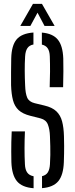

<svg xmlns="http://www.w3.org/2000/svg" viewBox="-20 -976 391 1002"><path d="M155.3 6.3Q94.9 1.7 68.4 -30.4Q41.8 -62.5 39.4 -129.8Q38.9 -159.7 38.7 -184.7Q38.5 -209.7 39.1 -234.9Q39.7 -260.2 41.1 -290.1H110.1Q108.1 -246.4 108 -203Q107.9 -159.5 110.1 -118.5Q111.3 -90.8 122 -75.6Q132.6 -60.4 155.3 -56.2ZM199.3 5.9V-56.6Q220.1 -61.3 229.6 -76.5Q239.1 -91.6 240.7 -118.5Q242.3 -145.8 242.6 -167.5Q243 -189.3 242.4 -212.2Q241.9 -235.1 240.7 -265.2Q239.5 -301.3 230 -325.8Q220.6 -350.4 192.3 -358L137.7 -371.8Q98.4 -381.8 77.2 -401.4Q56.1 -421.1 47.7 -453.1Q39.3 -485 37.8 -531.4Q37.3 -563 37.7 -599.9Q38.1 -636.8 38.6 -671.6Q40.2 -738.5 66.5 -770.1Q92.8 -801.7 154.5 -806.3V-743.8Q132.7 -739.6 122.8 -724.5Q112.8 -709.4 111.1 -682.1Q108.9 -644.7 109.1 -607Q109.3 -569.2 111.1 -531.4Q112.4 -488.8 121.9 -466.7Q131.4 -444.6 161.3 -437.4L212 -425.2Q252.5 -415.7 274.1 -395.2Q295.6 -374.7 304.1 -342.5Q312.6 -310.3 313.8 -265.2Q314.7 -235.8 314.7 -215.2Q314.7 -194.5 314.4 -175.1Q314.1 -155.6 313.2 -129.8Q310.8 -62.9 284.5 -30.8Q258.2 1.3 199.3 5.9ZM239.3 -521.1Q240.8 -561.1 241.1 -601.6Q241.4 -642.1 239.9 -682.1Q239 -708.9 229 -723.8Q219.1 -738.7 198.5 -743.3V-805.9Q255.3 -801.3 281.5 -769.5Q307.8 -737.6 310.2 -670.8Q311.2 -643.7 310.8 -604Q310.5 -564.3 309.4 -521.1ZM85.9 -840.6 152 -955.8H199L265.1 -840.6H212.4L175.9 -909.7L138.5 -840.6Z"/></svg>

Font: Big Shoulders Stencil Display SC Thin
Style: Regular
Weight: 100
Designer: Patric King
Foundry: XO Type Co
Version: Version 2.001